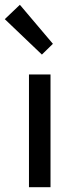

<svg xmlns="http://www.w3.org/2000/svg" viewBox="-45 -782 308 802"><path d="M76 0V-471H166V0ZM130 -554 -25 -702 38 -762 176 -599Z"/></svg>

Font: Narnoor
Style: Regular
Weight: 400
Designer: S. Sridhar Murthy
Foundry: SIL International
Version: Version 3.000